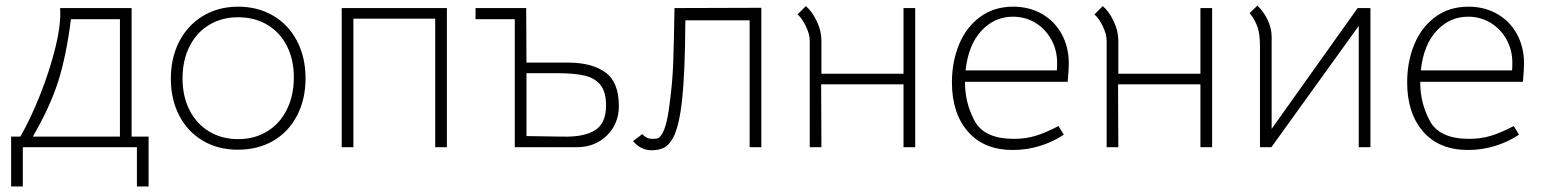

<svg xmlns="http://www.w3.org/2000/svg" viewBox="-20 -529 5542 690"><path d="M472 141V0H62V141H20V-38H53Q90 -102 124.5 -189Q159 -276 179.5 -360Q200 -444 196 -500H453V-38H514V141ZM98 -38H411V-460H235Q218 -327 189 -236Q160 -145 98 -38Z M594 -246Q594 -322 624.5 -380.5Q655 -439 710 -472Q765 -505 836 -505Q907 -505 962 -472.5Q1017 -440 1047.5 -381.5Q1078 -323 1078 -247Q1078 -172 1047.5 -113.5Q1017 -55 962 -23Q907 9 835 9Q764 9 709.5 -23Q655 -55 624.5 -113Q594 -171 594 -246ZM1036 -251Q1036 -315 1011 -364Q986 -413 940.5 -440Q895 -467 836 -467Q777 -467 731.5 -439.5Q686 -412 661 -362Q636 -312 636 -247Q636 -183 661 -133.5Q686 -84 731.5 -56.5Q777 -29 836 -29Q895 -29 940.5 -57Q986 -85 1011 -135.5Q1036 -186 1036 -251Z M1586 0H1544V-462H1250V0H1208V-500H1586Z M1689 -460V-500H1871L1872 -304H2022Q2107 -304 2155.5 -269Q2204 -234 2204 -148Q2204 -84 2161 -42Q2118 0 2053 0H1830V-460ZM2158 -150Q2158 -198 2138.5 -223Q2119 -248 2082 -257Q2045 -266 1984 -266H1872V-40L2001 -38Q2079 -36 2118.5 -61Q2158 -86 2158 -150Z M2255 -22 2288 -47Q2304 -30 2323 -30Q2340 -30 2344 -32Q2371 -45 2384 -137.5Q2397 -230 2399.5 -306.5Q2402 -383 2404 -500L2716 -501V0H2674V-456H2443Q2442 -269 2431.5 -172Q2421 -75 2399 -34Q2384 -7 2366 2Q2348 11 2321 11Q2283 11 2255 -22Z M3269 0H3227V-226H2931L2932 0H2890V-383Q2890 -406 2876 -435Q2862 -464 2846 -477L2876 -507Q2898 -489 2915 -453.5Q2932 -418 2932 -383V-264H3227V-500H3269Z M3448 -232Q3448 -159 3482.5 -94.5Q3517 -30 3624 -30Q3666 -30 3702 -41Q3738 -52 3784 -76L3803 -45Q3764 -19 3717 -4.5Q3670 10 3620 10Q3516 10 3458.5 -56Q3401 -122 3401 -233Q3401 -307 3426.5 -369Q3452 -431 3502 -468Q3552 -505 3621 -505Q3679 -505 3724.5 -479Q3770 -453 3795.5 -406.5Q3821 -360 3821 -300Q3821 -281 3817 -235H3448ZM3450 -276H3778Q3779 -286 3779 -303Q3779 -350 3757.5 -388Q3736 -426 3700 -447.5Q3664 -469 3620 -469Q3554 -469 3507 -418.5Q3460 -368 3450 -276Z M4336 0H4294V-226H3998L3999 0H3957V-383Q3957 -406 3943 -435Q3929 -464 3913 -477L3943 -507Q3965 -489 3982 -453.5Q3999 -418 3999 -383V-264H4294V-500H4336Z M4859 -500H4905V0H4863V-436L4549 0H4508V-363Q4508 -407 4499 -432.5Q4490 -458 4471 -482L4499 -509Q4522 -486 4536 -456.5Q4550 -427 4550 -396V-66Z M5084 -232Q5084 -159 5118.5 -94.5Q5153 -30 5260 -30Q5302 -30 5338 -41Q5374 -52 5420 -76L5439 -45Q5400 -19 5353 -4.5Q5306 10 5256 10Q5152 10 5094.5 -56Q5037 -122 5037 -233Q5037 -307 5062.5 -369Q5088 -431 5138 -468Q5188 -505 5257 -505Q5315 -505 5360.5 -479Q5406 -453 5431.5 -406.5Q5457 -360 5457 -300Q5457 -281 5453 -235H5084ZM5086 -276H5414Q5415 -286 5415 -303Q5415 -350 5393.5 -388Q5372 -426 5336 -447.5Q5300 -469 5256 -469Q5190 -469 5143 -418.5Q5096 -368 5086 -276Z"/></svg>

Font: Bellota Text Light
Style: Regular
Weight: 300
Designer: Kemie Guaida
Foundry: Kemie Guaida
Version: Version 4.001